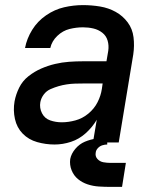

<svg xmlns="http://www.w3.org/2000/svg" viewBox="-20 -558 616 752"><path d="M194 8Q226 8 258 -2.5Q290 -13 316 -36.5Q342 -60 359 -89L344 0H445L502 -345Q507 -379 503 -412Q499 -445 480 -470.5Q461 -496 433 -511.5Q405 -527 372 -532.5Q339 -538 305 -538Q268 -538 231 -529.5Q194 -521 160.5 -498Q127 -475 106 -441Q85 -407 78 -370H177Q183 -397 204.5 -417.5Q226 -438 252.5 -444.5Q279 -451 305 -451Q326 -451 345.5 -446.5Q365 -442 380.5 -430Q396 -418 401.5 -399Q407 -380 404 -359L397 -318H306Q278 -318 250.5 -316Q223 -314 195.5 -307.5Q168 -301 141.5 -289.5Q115 -278 91.5 -259.5Q68 -241 55 -214.5Q42 -188 37 -161Q31 -126 38.5 -92Q46 -58 69 -34.5Q92 -11 125.5 -1.5Q159 8 194 8ZM222 -79Q198 -79 176.5 -86.5Q155 -94 144.5 -114.5Q134 -135 138 -158Q141 -174 151.5 -188Q162 -202 178 -209Q194 -216 209.5 -220.5Q225 -225 241.5 -227.5Q258 -230 274 -230.5Q290 -231 306 -231H382L379 -210Q375 -183 362 -157.5Q349 -132 326 -113Q303 -94 275.5 -86.5Q248 -79 222 -79ZM413 174H458L473 80H413Q399 80 385 77.5Q371 75 361.5 64.5Q352 54 355 39Q356 30 363.5 22Q371 14 381 11Q391 8 400 8V-18Q378 -18 356 -15Q334 -12 312.5 -3Q291 6 275 25Q259 44 255 65Q252 88 260.5 109Q269 130 285.5 143.5Q302 157 323 164Q344 171 367 172.5Q390 174 413 174Z"/></svg>

Font: Iosevka Sparkle Medium Oblique
Style: Regular
Weight: 500
Italic angle: -9°
Designer: Belleve Invis
Foundry: Belleve Invis
Version: Version 4.5.0; ttfautohint (v1.8.3)